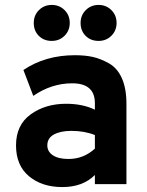

<svg xmlns="http://www.w3.org/2000/svg" viewBox="-20 -747 598 779"><path d="M190 -581Q158 -581 137.5 -601.5Q117 -622 117 -654Q117 -685 138 -706Q159 -727 190 -727Q221 -727 242 -706Q263 -685 263 -654Q263 -623 242 -602Q221 -581 190 -581ZM380 -581Q348 -581 327.5 -601.5Q307 -622 307 -654Q307 -685 328 -706Q349 -727 380 -727Q411 -727 432 -706Q453 -685 453 -654Q453 -623 432 -602Q411 -581 380 -581ZM365 -37Q316 12 233 12Q150 12 97.5 -32Q45 -76 45 -157Q45 -240 104.5 -283Q164 -326 248 -326Q315 -326 365 -302V-328Q365 -409 273 -409Q189 -409 115 -358L75 -463Q164 -523 284 -523Q325 -523 356.5 -516Q388 -509 422 -490Q456 -471 474.5 -429.5Q493 -388 493 -326V0H365ZM258 -102Q319 -102 365 -144V-199Q323 -216 270 -216Q226 -216 199 -201.5Q172 -187 172 -157Q172 -132 194.5 -117Q217 -102 258 -102Z"/></svg>

Font: OVRPSS Recut ExtraBold
Style: Regular
Weight: 800
Designer: Giant Group
Foundry: Giant Group
Version: Version 1.001;hotconv 1.0.109;makeotfexe 2.5.65596